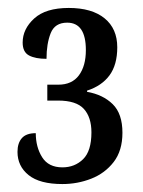

<svg xmlns="http://www.w3.org/2000/svg" viewBox="-20 -843 360 483"><path d="M137 -380Q80 -380 52 -402.5Q24 -425 24 -461Q24 -483 35 -495.5Q46 -508 70 -508Q70 -473 86 -447.5Q102 -422 137 -422Q168 -422 189 -442.5Q210 -463 210 -510Q210 -548 191 -569Q172 -590 126 -590H99V-630H127Q161 -630 178.5 -653.5Q196 -677 196 -717Q196 -786 149 -786Q118 -786 107.5 -759.5Q97 -733 97 -695Q69 -695 53 -703.5Q37 -712 37 -736Q37 -770 66 -796.5Q95 -823 153 -823Q211 -823 243 -797Q275 -771 275 -724Q275 -680 255.5 -653.5Q236 -627 199 -615V-612Q239 -605 263.5 -581Q288 -557 288 -509Q288 -464 266 -435.5Q244 -407 209.5 -393.5Q175 -380 137 -380Z"/></svg>

Font: Noto Serif ExtraCondensed SemiBold
Style: Regular
Weight: 600
Width: 2
Designer: Monotype Design Team
Foundry: Monotype Imaging Inc.
Version: Version 2.015; ttfautohint (v1.8.4.7-5d5b)